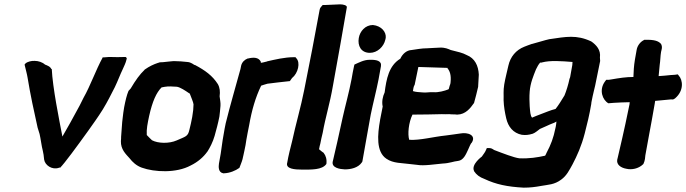

<svg xmlns="http://www.w3.org/2000/svg" viewBox="-20 -767 3156 883"><path d="M93 -470 102 -433C104 -426 105 -419 107 -409C119 -335 137 -251 153 -180L162 -151C167 -131 171 -95 177 -73C180 -60 181 -53 183 -33C187 -7 219 15 250 5L253 3L256 5C277 -16 332 -91 386 -166C409 -199 428 -224 453 -264C476 -302 489 -329 508 -366C522 -395 532 -423 545 -450C550 -462 558 -476 562 -494L563 -500L558 -505C537 -504 504 -504 482 -505L456 -503L453 -504C420 -444 396 -373 364 -317L346 -281C316 -225 288 -175 267 -139C252 -217 222 -364 218 -451L216 -449C212 -461 197 -466 187 -470C175 -481 156 -487 140 -487C124 -488 108 -483 99 -477Z M551 -274C548 -257 546 -241 544 -223L542 -206L537 -138C537 -132 537 -127 536 -118C535 -80 558 -59 576 -39C589 -22 607 -5 632 4C690 25 791 30 857 -6C890 -22 916 -45 933 -69L934 -70C945 -87 959 -114 967 -142C975 -171 983 -200 989 -231C991 -244 992 -260 994 -280C995 -294 992 -308 990 -324C993 -345 991 -364 982 -380C957 -419 924 -443 877 -468H875C871 -469 860 -481 841 -482C823 -484 800 -486 780 -486H778C762 -484 752 -484 729 -481C724 -481 712 -481 708 -478H707C686 -471 667 -462 647 -448L645 -447V-446C623 -425 604 -399 581 -360L571 -349C563 -330 557 -305 551 -274ZM657 -187C660 -203 662 -218 666 -234C681 -301 699 -341 723 -365C728 -366 733 -367 739 -368H741C753 -371 774 -369 794 -368C810 -365 831 -351 850 -338H851L853 -336C859 -319 869 -298 870 -287C870 -272 868 -251 864 -229C860 -208 856 -189 851 -170C844 -139 835 -140 792 -121C758 -106 707 -107 679 -122C674 -126 663 -138 655 -146C654 -159 655 -173 657 -187Z M1004 -123C1001 -99 998 -78 995 -60L987 -15C985 -1 983 26 1007 30H1010C1037 29 1063 18 1081 5C1085 -7 1092 -21 1096 -37V-38C1097 -44 1102 -62 1104 -74C1108 -92 1111 -108 1113 -124C1118 -148 1120 -166 1126 -192C1138 -261 1155 -319 1181 -373C1188 -375 1198 -379 1210 -382C1238 -386 1278 -390 1313 -394L1323 -408C1351 -430 1363 -480 1342 -500L1339 -504H1333C1288 -504 1245 -493 1209 -485L1207 -484C1192 -480 1182 -478 1179 -478L1180 -481L1179 -484C1169 -504 1145 -504 1121 -498H1119C1106 -493 1093 -482 1089 -465L1086 -450C1064 -369 1039 -285 1018 -200L1013 -175Z M1301 -19C1292 10 1336 13 1369 13C1411 13 1462 15 1481 -13C1484 -34 1478 -52 1469 -63L1468 -65H1467C1461 -69 1455 -74 1447 -81L1448 -84C1449 -92 1451 -98 1453 -106C1456 -123 1460 -139 1464 -156C1477 -229 1497 -290 1511 -372C1536 -507 1559 -641 1575 -733C1577 -742 1560 -747 1544 -747C1534 -747 1516 -746 1475 -744H1464C1458 -738 1451 -730 1450 -722C1429 -607 1404 -477 1379 -353C1365 -280 1338 -187 1324 -120C1316 -88 1306 -50 1301 -19ZM1481 -11V-13Z M1510 -23C1505 5 1543 11 1566 12C1593 12 1627 5 1644 -20L1646 -23L1647 -27C1658 -92 1672 -165 1685 -240C1696 -294 1710 -346 1721 -402L1732 -463C1736 -488 1710 -493 1679 -492C1654 -492 1630 -479 1610 -470L1608 -462C1604 -443 1600 -423 1597 -404C1585 -341 1568 -281 1556 -227C1538 -143 1523 -78 1511 -27ZM1630 -592C1624 -557 1640 -524 1681 -524C1716 -524 1745 -553 1752 -584L1754 -593C1757 -620 1734 -648 1695 -652C1660 -652 1635 -623 1630 -592Z M1749 -342C1740 -323 1735 -299 1740 -277C1736 -257 1732 -235 1728 -216V-215C1716 -148 1709 -69 1757 -37C1789 -15 1827 -18 1870 -12L1897 -9C1930 -3 1980 -12 2017 -15C2046 -16 2066 -25 2087 -27C2112 -30 2123 -58 2132 -77C2138 -89 2144 -107 2149 -110C2172 -145 2132 -160 2096 -153C2080 -150 2057 -148 2031 -144C1972 -138 1912 -121 1862 -124C1854 -150 1859 -203 1877 -240H1886C1914 -240 1982 -241 2012 -242C2022 -242 2033 -241 2046 -242C2053 -241 2060 -241 2065 -241C2069 -241 2074 -241 2081 -240H2084C2121 -241 2143 -269 2159 -292L2160 -293C2167 -318 2173 -342 2179 -368V-370C2180 -389 2181 -406 2182 -423V-424C2180 -465 2164 -499 2126 -514C2108 -524 2085 -529 2053 -537C2041 -542 2027 -549 2003 -548C1984 -548 1959 -545 1945 -545C1919 -545 1895 -540 1873 -537C1850 -536 1831 -519 1821 -497C1768 -465 1757 -403 1749 -342ZM1879 -348C1880 -355 1882 -371 1887 -377L1904 -459L2032 -455H2038V-453C2048 -441 2056 -423 2052 -387L2051 -381C2049 -377 2047 -369 2044 -358L2042 -356C2025 -349 1995 -341 1974 -343C1952 -344 1940 -340 1923 -342C1907 -343 1891 -344 1879 -348Z M2160 19V20C2171 37 2186 48 2208 56C2261 81 2313 92 2388 96H2389C2418 96 2442 93 2469 88C2501 82 2529 83 2561 59C2586 41 2598 16 2613 -11C2634 -51 2654 -95 2669 -153C2680 -195 2691 -240 2699 -288L2700 -297C2704 -316 2707 -333 2711 -348L2717 -373L2740 -486V-488C2740 -494 2739 -497 2739 -502C2744 -538 2722 -560 2700 -576H2699L2698 -577C2631 -608 2583 -598 2508 -587H2507C2484 -582 2458 -573 2427 -565H2426C2413 -561 2402 -556 2391 -552C2353 -537 2327 -506 2318 -465C2312 -437 2304 -409 2299 -379C2294 -349 2297 -330 2296 -307V-306C2297 -277 2302 -249 2308 -223C2317 -184 2340 -155 2380 -147H2381C2397 -145 2410 -146 2430 -152C2442 -156 2457 -170 2463 -174C2483 -182 2506 -194 2520 -199C2526 -201 2531 -203 2539 -208C2539 -202 2537 -192 2536 -185L2534 -176C2526 -135 2513 -100 2494 -65C2491 -59 2490 -55 2487 -51C2451 -43 2414 -37 2368 -39C2344 -42 2292 -62 2253 -77C2245 -81 2242 -86 2230 -86H2219L2214 -75C2211 -67 2204 -59 2196 -47C2196 -47 2146 -11 2160 19ZM2416 -346C2419 -385 2433 -418 2445 -448C2451 -460 2456 -470 2464 -479H2470L2473 -480C2511 -490 2562 -486 2613 -482C2612 -479 2613 -473 2612 -468L2602 -412C2602 -412 2600 -408 2599 -404C2594 -379 2584 -347 2576 -328C2562 -305 2548 -282 2535 -266C2514 -261 2486 -249 2467 -242C2453 -237 2439 -231 2427 -226C2419 -234 2418 -254 2416 -279C2415 -299 2414 -321 2416 -346Z M2762 -392C2733 -352 2752 -306 2778 -292L2802 -294C2823 -296 2851 -296 2876 -297L2875 -287C2847 -149 2833 -96 2820 -38L2819 -35C2813 -9 2837 5 2860 9C2885 15 2916 9 2937 -11L2939 -13C2947 -29 2947 -45 2948 -53C2959 -118 2971 -174 2991 -290L2993 -303C3017 -305 3045 -308 3067 -310C3070 -310 3076 -307 3085 -315C3126 -350 3121 -399 3101 -420L3097 -425C3092 -424 3078 -422 3068 -422H3066C3046 -420 3029 -418 3009 -417C3011 -435 3012 -451 3014 -469C3017 -487 3017 -510 3020 -527L3021 -532C3022 -537 3028 -551 3020 -565C3008 -579 2988 -585 2947 -584H2943L2940 -582C2924 -574 2911 -556 2908 -538L2900 -493C2895 -463 2894 -440 2893 -413C2859 -413 2828 -408 2793 -402L2780 -400H2768Z"/></svg>

Font: Vapor
Style: ExBdObl
Weight: 800
Foundry: Cannot Into Space Fonts
Version: Version 0.179